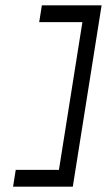

<svg xmlns="http://www.w3.org/2000/svg" viewBox="-20 -630 401 720"><path d="M29 70H253L361 -610H137L127 -547H289L201 7H39Z"/></svg>

Font: Charger Pro
Style: LitExtObl
Weight: 300
Designer: Jasper
Foundry: Cannot Into Space Fonts
Version: Version 1.09